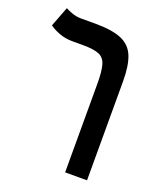

<svg xmlns="http://www.w3.org/2000/svg" viewBox="-151 -713 888 1037"><g transform="rotate(20 293.0 -194.0)"><path d="M473.1 -344.7V224.6H347.2V-285.2Q347.2 -356 336.7 -392.3Q326.2 -428.7 295.4 -441.4Q264.6 -454.1 203.6 -454.1H143.6Q102.1 -454.1 67.6 -466.8Q33.2 -479.5 8.8 -497.1L52.7 -611.8Q64 -605 90.1 -595.5Q116.2 -585.9 143.1 -585.9H226.6Q322.3 -585.9 376 -563.5Q429.7 -541 451.4 -488.3Q473.1 -435.5 473.1 -344.7Z"/></g></svg>

Font: CaskaydiaMono NF
Style: Bold
Weight: 700
Designer: Aaron Bell
Foundry: Saja Typeworks
Version: Version 2111.001; ttfautohint (v1.8.4);Nerd Fonts 3.1.1